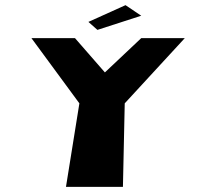

<svg xmlns="http://www.w3.org/2000/svg" viewBox="-20 -725 776 745"><path d="M323 -640 358 -609 528 -664 467 -705ZM102 -577 288 -324 236 0H457L464 -324L697 -577H528L387 -444L271 -577Z"/></svg>

Font: Hussar Milosc
Style: Bold
Weight: 700
Foundry: Cannot Into Space Fonts
Version: Version 1.02